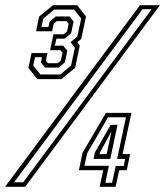

<svg xmlns="http://www.w3.org/2000/svg" viewBox="-56 -720 637 740"><path d="M87.5 -415 53.5 -458.5 65.5 -515.5H127L121 -486.5L128.5 -476.5H166.5L178.5 -486.5L185 -517L177 -526.5H137L150 -588H190L202.5 -599L208.5 -628.5L200.5 -638.5H162.5L151 -628.5L145 -599.5H83L95 -656.5L148.5 -700H241.5L275.5 -656.5L257 -570L242 -557.5L251.5 -544.5L233.5 -458.5L180.5 -415ZM99.5 -433H176.5L218 -467.5L232.5 -536L216 -557.5L242 -579L257 -648.5L229.5 -683H152.5L111 -648.5L103.5 -616H130.5L135.5 -637L159 -656.5H212L227.5 -637L218 -591.5L193.5 -571H161.5L155.5 -544H187.5L203.5 -524.5L194 -479.5L170 -459.5H117.5L101.5 -479.5L106 -499.5H79L72 -467.5ZM-36.5 0 483.5 -700H560.5L41 0ZM-1.5 -17.5H33.5L528.5 -684.5H493.5ZM328 0 342 -64H248L262.5 -132L352.5 -285H450.5L416.5 -126H445.5L432.5 -64H403.5L389.5 0ZM350 -15.5H376L390 -80.5H421L426.5 -107.5H395.5L429.5 -268H360.5L280 -129.5L269.5 -81H363.5ZM304.5 -107.5 309.5 -132 370.5 -239H397L369 -107.5ZM328 -126H355L373.5 -213.5L329.5 -132.5Z"/></svg>

Font: Tourney Condensed Regular
Style: Italic
Weight: 400
Width: 3
Italic angle: -12°
Designer: Tyler Finck
Foundry: Etcetera Type Co
Version: Version 1.010; ttfautohint (v1.8.3)